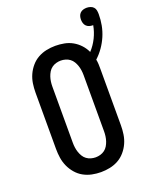

<svg xmlns="http://www.w3.org/2000/svg" viewBox="-162 -974 863 1073"><g transform="rotate(-20 269.5 -437.5)"><path d="M250 8Q223 8 196.5 2.5Q170 -3 146.5 -16Q123 -29 105 -50Q87 -71 76 -95.5Q65 -120 61 -146.5Q57 -173 57 -200V-535Q57 -562 61 -588.5Q65 -615 76 -639.5Q87 -664 105 -685Q123 -706 146.5 -719Q170 -732 196.5 -737.5Q223 -743 250 -743Q276 -743 302.5 -738Q329 -733 352 -720Q375 -707 393 -687.5Q411 -668 422 -644Q448 -672 465 -706.5Q482 -741 489 -779H486Q476 -779 466 -782Q456 -785 448.5 -792.5Q441 -800 438 -810.5Q435 -821 435 -831Q435 -842 438 -852Q441 -862 448.5 -869.5Q456 -877 466.5 -880Q477 -883 487 -883Q498 -883 509 -879.5Q520 -876 527.5 -868Q535 -860 537 -848.5Q539 -837 539 -826Q539 -793 533 -761Q527 -729 514 -698.5Q501 -668 482 -641Q463 -614 439 -592Q442 -578 442.5 -563.5Q443 -549 443 -535V-200Q443 -173 439 -146.5Q435 -120 424 -95.5Q413 -71 395 -50Q377 -29 353.5 -16Q330 -3 303.5 2.5Q277 8 250 8ZM250 -80Q264 -80 278 -84Q292 -88 303.5 -96.5Q315 -105 322.5 -117.5Q330 -130 334.5 -143.5Q339 -157 341 -171.5Q343 -186 343 -200V-535Q343 -549 341 -563.5Q339 -578 334.5 -591.5Q330 -605 322.5 -617.5Q315 -630 303.5 -638.5Q292 -647 278 -651Q264 -655 250 -655Q236 -655 222 -651Q208 -647 196.5 -638.5Q185 -630 177.5 -617.5Q170 -605 165.5 -591.5Q161 -578 159 -563.5Q157 -549 157 -535V-200Q157 -186 159 -171.5Q161 -157 165.5 -143.5Q170 -130 177.5 -117.5Q185 -105 196.5 -96.5Q208 -88 222 -84Q236 -80 250 -80Z"/></g></svg>

Font: Iosevka Curly Slab Semibold
Style: Regular
Weight: 600
Monospace: yes
Designer: Belleve Invis
Foundry: Belleve Invis
Version: Version 22.1.2; ttfautohint (v1.8.4)